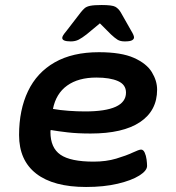

<svg xmlns="http://www.w3.org/2000/svg" viewBox="-20 -738 700 765"><path d="M323 7Q193 7 124.5 -46Q56 -99 56 -200Q56 -300 91.5 -374.5Q127 -449 198 -489.5Q269 -530 374 -530Q463 -530 513.5 -507.5Q564 -485 585 -450.5Q606 -416 606 -381Q606 -297 538 -251.5Q470 -206 341 -206Q289 -206 250 -210.5Q211 -215 182 -220Q181 -217 181 -212Q181 -149 221 -121.5Q261 -94 353 -94Q403 -94 443 -106Q483 -118 508.5 -130Q534 -142 542 -142Q551 -142 556.5 -130Q562 -118 564 -102.5Q566 -87 566 -77Q566 -58 535 -38.5Q504 -19 449 -6Q394 7 323 7ZM319 -294Q482 -294 482 -369Q482 -401 450 -415Q418 -429 364 -429Q292 -429 247.5 -397Q203 -365 191 -304Q219 -299 253.5 -296.5Q288 -294 319 -294ZM262 -573Q228 -573 228 -587Q228 -591 231.5 -597Q235 -603 245 -615L302 -689Q310 -699 317.5 -705.5Q325 -712 340 -715Q355 -718 385 -718Q427 -718 439.5 -711Q452 -704 461 -689L503 -615Q514 -597 514 -589Q514 -582 506 -577.5Q498 -573 477 -573Q459 -573 448 -580Q437 -587 422 -601L378 -645L325 -601Q307 -587 293.5 -580Q280 -573 262 -573Z"/></svg>

Font: Asap Expanded Expanded SemiBold
Style: Italic
Weight: 600
Width: 7
Italic angle: -6°
Designer: Pablo Cosgaya
Foundry: Omnibus-Type
Version: Version 3.001; ttfautohint (v1.8.4.7-5d5b)